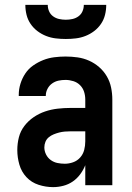

<svg xmlns="http://www.w3.org/2000/svg" viewBox="-20 -760 540 788"><path d="M198 8Q168 8 138.5 -1.5Q109 -11 88.5 -33Q68 -55 59.5 -84.5Q51 -114 51 -144Q51 -171 57.5 -196.5Q64 -222 80 -243Q96 -264 118 -279Q140 -294 165 -302.5Q190 -311 216.5 -314Q243 -317 269 -317H330V-351Q330 -368 325 -383.5Q320 -399 308.5 -410.5Q297 -422 281 -427Q265 -432 249 -432Q234 -432 220 -429Q206 -426 194 -417.5Q182 -409 175 -395.5Q168 -382 168 -368V-366H57V-371Q57 -394 64 -416.5Q71 -439 84 -458.5Q97 -478 116.5 -491.5Q136 -505 157.5 -513.5Q179 -522 202.5 -525Q226 -528 249 -528Q274 -528 298.5 -524.5Q323 -521 345.5 -511Q368 -501 387 -484.5Q406 -468 418.5 -446.5Q431 -425 436 -400.5Q441 -376 441 -351V0H330V-82Q322 -62 309 -44.5Q296 -27 278.5 -15Q261 -3 240 2.5Q219 8 198 8ZM246 -88Q263 -88 280 -94Q297 -100 309 -113.5Q321 -127 325.5 -144.5Q330 -162 330 -180V-221H269Q257 -221 245.5 -220Q234 -219 222.5 -216Q211 -213 200 -208.5Q189 -204 180 -196.5Q171 -189 166.5 -178Q162 -167 162 -155Q162 -140 169 -126Q176 -112 188.5 -103Q201 -94 216 -91Q231 -88 246 -88ZM250 -600Q229 -600 208.5 -602.5Q188 -605 169 -612.5Q150 -620 133.5 -632.5Q117 -645 105.5 -662Q94 -679 89 -699Q84 -719 84 -740H176Q176 -726 181.5 -713.5Q187 -701 198 -693Q209 -685 222.5 -682Q236 -679 250 -679Q264 -679 277.5 -682Q291 -685 302 -693Q313 -701 318.5 -713.5Q324 -726 324 -740H416Q416 -719 411 -699Q406 -679 394.5 -662Q383 -645 366.5 -632.5Q350 -620 331 -612.5Q312 -605 291.5 -602.5Q271 -600 250 -600Z"/></svg>

Font: Iosevka Fixed
Style: Bold
Weight: 700
Monospace: yes
Designer: Belleve Invis
Foundry: Belleve Invis
Version: Version 32.3.0